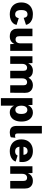

<svg xmlns="http://www.w3.org/2000/svg" viewBox="1659 -2411 962 4320"><g transform="rotate(90 2140.0 -251.0)"><path d="M298.2 -510Q374.2 -510 424.8 -488.3Q475.4 -466.6 503.5 -431.2Q531.6 -395.8 539.4 -354.8L381.8 -303.2Q376.6 -346.4 356.7 -367.7Q336.8 -389 303.4 -389Q271.4 -389 249.5 -374.3Q227.6 -359.6 216.7 -328.5Q205.8 -297.4 205.8 -248.2Q205.8 -198.8 217.9 -168.4Q230 -138 252.2 -124.5Q274.4 -111 304 -111Q328.6 -111 345.4 -120.3Q362.2 -129.6 372.9 -147.8Q383.6 -166 387 -191.8L540.2 -143Q532.8 -99.4 502.4 -64.9Q472 -30.4 422.1 -10.2Q372.2 10 305.4 10Q223.4 10 162.4 -20.7Q101.4 -51.4 68.3 -109.6Q35.2 -167.8 35.2 -250Q35.2 -332.2 68.3 -390.4Q101.4 -448.6 160.9 -479.3Q220.4 -510 298.2 -510Z M796.6 10Q746.2 10 707.6 -7.7Q669 -25.4 647 -64.4Q625 -103.4 625 -166V-500H795V-206.2Q795 -158.4 813.9 -139.2Q832.8 -120 868.2 -120Q886 -120 901.9 -126.5Q917.8 -133 929.7 -146.6Q941.6 -160.2 948.4 -181.7Q955.2 -203.2 955.2 -232.2V-500H1125.2V0H973L968 -94Q944.4 -41.2 901.1 -15.6Q857.8 10 796.6 10Z M1246.6 0V-500H1398.8L1403.8 -403.4Q1427.8 -456 1471.6 -483Q1515.4 -510 1572.2 -510Q1627.6 -510 1668.9 -484.8Q1710.2 -459.6 1729.8 -410.8Q1745.8 -443.6 1771.5 -465.7Q1797.2 -487.8 1829.9 -498.9Q1862.6 -510 1898.4 -510Q1947.6 -510 1986 -490.3Q2024.4 -470.6 2047 -431.3Q2069.6 -392 2069 -333.2L2066.6 0H1899V-294Q1899 -341.6 1880.3 -360.8Q1861.6 -380 1830.8 -380Q1805.6 -380 1785.4 -367.6Q1765.2 -355.2 1754 -329.9Q1742.8 -304.6 1742.8 -266.8V0H1572.8V-294Q1572.8 -341.6 1554.1 -360.8Q1535.4 -380 1504.6 -380Q1481.8 -380 1461.4 -368.2Q1441 -356.4 1428.8 -330.7Q1416.6 -305 1416.6 -264V0Z M2187.6 210V-500H2341L2350.4 -319.2L2330.4 -340.4Q2337.4 -389.8 2361 -428Q2384.6 -466.2 2422.8 -488.1Q2461 -510 2510 -510Q2571.6 -510 2617.7 -479.3Q2663.8 -448.6 2689.4 -391.2Q2715 -333.8 2715 -251.8Q2715 -169.6 2688.9 -110.8Q2662.8 -52 2616.2 -21Q2569.6 10 2508.2 10Q2439.6 10 2397.6 -30.7Q2355.6 -71.4 2341.6 -133.4L2357.6 -157.4V210ZM2449.8 -115.2Q2493.8 -115.2 2518.8 -147.7Q2543.8 -180.2 2543.8 -250Q2543.8 -319.8 2519.2 -352.6Q2494.6 -385.4 2451 -385.4Q2422.8 -385.4 2401.8 -369.7Q2380.8 -354 2369.2 -324.1Q2357.6 -294.2 2357.6 -250Q2357.6 -208 2368.4 -177.6Q2379.2 -147.2 2400 -131.2Q2420.8 -115.2 2449.8 -115.2Z M2983 -712V-170.2Q2983 -137 2994 -122.8Q3005 -108.6 3031.2 -108.6Q3045.8 -108.6 3056.1 -110.7Q3066.4 -112.8 3080 -117.2L3068.8 -14.8Q3051 -3.6 3022.1 3.2Q2993.2 10 2964.8 10Q2884.6 10 2848.8 -27.2Q2813 -64.4 2813 -148V-712Z M3385.7 10Q3302.8 10 3242.4 -20.8Q3181.9 -51.6 3149.2 -109.6Q3116.5 -167.6 3116.5 -250Q3116.5 -332.4 3149.4 -390.4Q3182.3 -448.4 3241.5 -479.2Q3300.8 -510 3378 -510Q3457.2 -510 3512.5 -479.5Q3567.8 -449 3596.9 -395.6Q3625.9 -342.2 3625.9 -273.1Q3625.9 -254.5 3624.8 -236.9Q3623.6 -219.2 3621.6 -206.6H3225.8V-298.1H3547.4L3465.5 -255.7Q3468.7 -320.7 3447 -355.8Q3425.2 -390.9 3377.7 -390.9Q3345.7 -390.9 3323.2 -375.7Q3300.7 -360.6 3289.5 -329Q3278.4 -297.4 3278.4 -247.3Q3278.4 -197.8 3291.2 -167.6Q3304 -137.4 3327.9 -123.7Q3351.8 -110.1 3386.1 -110.1Q3423.7 -110.1 3446.3 -125.1Q3468.9 -140.2 3480.3 -166.6L3616.3 -121.8Q3602.1 -79.3 3567.6 -49.7Q3533.2 -20.1 3485.8 -5Q3438.5 10 3385.7 10Z M3720.6 0V-500H3872.8L3881.6 -328L3862.6 -347.4Q3873.2 -400.6 3898.4 -436.8Q3923.6 -473 3962.1 -491.5Q4000.6 -510 4049.4 -510Q4101 -510 4139.6 -490.1Q4178.2 -470.2 4199.9 -430.9Q4221.6 -391.6 4221.6 -333.2V0H4051.6V-287.8Q4051.6 -340.2 4032 -360.1Q4012.4 -380 3980.8 -380Q3956.8 -380 3936.1 -368.7Q3915.4 -357.4 3903 -332Q3890.6 -306.6 3890.6 -264.8V0Z"/></g></svg>

Font: Work Sans
Style: Regular
Weight: 400
Designer: Wei Huang
Foundry: Wei Huang
Version: Version 2.006; ttfautohint (v1.8.1.43-b0c9)